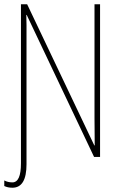

<svg xmlns="http://www.w3.org/2000/svg" viewBox="-33 -734 553 898"><path d="M25 144Q91 144 91 34V-548Q91 -590 91 -617Q91 -644 90 -664H92L407 0H435V-714H409V-181Q409 -159 409.5 -123.5Q410 -88 410 -54H408L94 -714H65V30Q65 119 25 119Q4 119 -13 110V136Q3 144 25 144Z"/></svg>

Font: Noto Sans Mono UI Condensed Thin
Style: Regular
Weight: 250
Width: 3
Designer: Monotype Design team
Foundry: Monotype Imaging Inc.
Version: 1.000